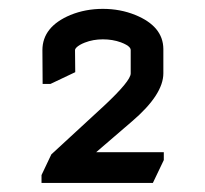

<svg xmlns="http://www.w3.org/2000/svg" viewBox="-20 -767 461 431"><path d="M73.2 -356.4V-374L95.2 -420.4L213.9 -529.8Q273.4 -585.4 273.4 -602.1Q273.4 -602.5 273.4 -603V-655.3Q272.9 -658.7 270.5 -661.1Q265.6 -666.5 251.5 -671.9Q232.9 -678.7 210.9 -678.7Q189 -678.7 170.4 -671.4Q157.7 -666.5 151.4 -660.2Q148.4 -657.2 148.4 -654.3L148.9 -605L93.3 -578.6H75.7L75.2 -654.3Q75.2 -707 138.2 -733.4Q171.9 -747.1 210.9 -747.1Q250 -747.1 283.7 -733.4Q346.2 -708 346.7 -657.2V-602.5Q346.7 -554.7 276.4 -494.6L195.8 -425.3H347.7V-407.7L323.2 -356.4Z"/></svg>

Font: Nova Flat
Style: Book
Weight: 400
Version: Version 2.000